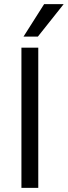

<svg xmlns="http://www.w3.org/2000/svg" viewBox="-20 -903 326 923"><path d="M162 -727H93L192 -883H286ZM164 0H83V-674H164Z"/></svg>

Font: Hind Jalandhar
Style: Regular
Weight: 400
Designer: Namrata Goyal
Foundry: Indian Type Foundry
Version: Version 0.702;PS 1.0;hotconv 1.0.81;makeotf.lib2.5.63406